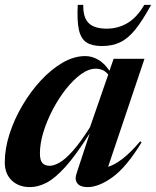

<svg xmlns="http://www.w3.org/2000/svg" viewBox="-22 -752 638 784"><path d="M290.5 -43.5 344.5 -207.5Q288 -118.5 245.5 -71.2Q203 -24 168.2 -6Q133.5 12 100.5 12Q54.5 12 26 -15.2Q-2.5 -42.5 -2.5 -89Q-2.5 -144 16.5 -203.8Q35.5 -263.5 68.8 -320.2Q102 -377 144.2 -422.8Q186.5 -468.5 233.2 -495.8Q280 -523 326 -523Q353.5 -523 379 -508.2Q404.5 -493.5 425 -463L442 -512H568L419.5 -71Q444.5 -78 477 -102.5Q509.5 -127 550.5 -175L556 -170.5Q494.5 -70 438.2 -29Q382 12 335.5 12Q306 12 294 -3.2Q282 -18.5 290.5 -43.5ZM141 -126Q141 -97.5 151.2 -86.2Q161.5 -75 181.5 -75Q197.5 -75 220.5 -87.8Q243.5 -100.5 274.2 -134.5Q305 -168.5 345.5 -232.5L420 -447.5Q409 -461 396.2 -466.2Q383.5 -471.5 368.5 -471.5Q340 -471.5 308.5 -448.8Q277 -426 247.2 -388.2Q217.5 -350.5 193.5 -304.8Q169.5 -259 155.2 -212.5Q141 -166 141 -126ZM414 -635Q460 -635 498.8 -658Q537.5 -681 567 -732H595Q559.5 -667 529.8 -630.5Q500 -594 468 -579Q436 -564 394 -564Q354 -564 331.2 -578.8Q308.5 -593.5 300.2 -630.2Q292 -667 295.5 -732H318Q317 -680.5 340 -657.8Q363 -635 414 -635Z"/></svg>

Font: Newsreader 72pt SemiBold
Style: Italic
Weight: 600
Italic angle: -17°
Designer: Hugues Gentile
Foundry: Production Type
Version: Version 1.003; ttfautohint (v1.8.3)